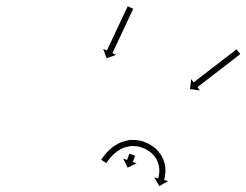

<svg xmlns="http://www.w3.org/2000/svg" viewBox="-20 -567 806 628"><path d="M415.1 -536.6C415.3 -537.1 415.6 -537.7 415.8 -538.2L397.7 -546.7C397.5 -546.2 397.2 -545.6 397 -545.1C396.2 -543.6 395.5 -542 394.8 -540.5C393.7 -538.1 392.5 -535.7 391.4 -533.3C390 -530.2 388.5 -527.2 387.1 -524.1C385.3 -520.4 383.6 -516.7 381.9 -513.1C380 -509 378.1 -504.9 376.2 -500.8C374.1 -496.5 372 -492.1 370 -487.7C367.9 -483.2 365.8 -478.7 363.6 -474.2C361.5 -469.7 359.4 -465.2 357.3 -460.6C355.2 -456.3 353.2 -451.9 351.1 -447.5C349.2 -443.5 347.3 -439.4 345.4 -435.3C343.6 -431.6 341.9 -428 340.2 -424.3C338.8 -421.2 337.3 -418.1 335.9 -415C334.7 -412.6 333.6 -410.2 332.5 -407.9C331.8 -406.3 331 -404.8 330.3 -403.3C330.1 -402.7 329.8 -402.2 329.6 -401.6L317.6 -407.2L328.8 -376.4L359.6 -387.5L347.7 -393.1C347.9 -393.7 348.2 -394.2 348.4 -394.8C349.2 -396.3 349.9 -397.8 350.6 -399.4C351.7 -401.7 352.8 -404.1 354 -406.5C355.4 -409.6 356.9 -412.7 358.3 -415.8C360 -419.5 361.8 -423.1 363.5 -426.8C365.4 -430.9 367.3 -435 369.2 -439C371.3 -443.4 373.3 -447.8 375.4 -452.1C377.5 -456.7 379.6 -461.2 381.7 -465.7C383.9 -470.2 386 -474.7 388.1 -479.2C390.1 -483.6 392.2 -487.9 394.3 -492.3C396.2 -496.4 398.1 -500.5 400 -504.6C401.7 -508.2 403.5 -511.9 405.2 -515.6C406.6 -518.7 408.1 -521.7 409.5 -524.8C410.6 -527.2 411.8 -529.6 412.9 -532C413.6 -533.5 414.3 -535.1 415.1 -536.6ZM764.4 -388.8C764.9 -389.2 765.4 -389.6 765.9 -390L753.7 -405.8C753.2 -405.4 752.7 -405 752.2 -404.6C750.7 -403.4 749.2 -402.3 747.7 -401.2C745.4 -399.4 743.1 -397.6 740.8 -395.8C737.8 -393.5 734.8 -391.2 731.8 -388.9C728.3 -386.2 724.8 -383.5 721.2 -380.7C717.3 -377.7 713.3 -374.6 709.4 -371.6C705.2 -368.3 700.9 -365.1 696.7 -361.8C692.4 -358.5 688 -355.1 683.7 -351.7C679.3 -348.4 674.9 -345 670.6 -341.7C666.4 -338.4 662.1 -335.2 657.9 -331.9C654 -328.9 650 -325.8 646.1 -322.8C642.5 -320 639 -317.3 635.5 -314.6C632.5 -312.3 629.5 -310 626.5 -307.7C624.2 -305.9 621.9 -304.1 619.6 -302.3C618.1 -301.2 616.6 -300 615.2 -298.9C614.6 -298.5 614.1 -298.1 613.6 -297.7L605.5 -308.1L601.3 -275.6L633.8 -271.4L625.8 -281.9C626.3 -282.3 626.8 -282.7 627.4 -283.1C628.9 -284.2 630.3 -285.4 631.8 -286.5C634.1 -288.3 636.4 -290.1 638.7 -291.8C641.7 -294.1 644.7 -296.4 647.7 -298.7C651.2 -301.5 654.8 -304.2 658.3 -306.9C662.2 -310 666.2 -313 670.1 -316.1C674.4 -319.3 678.6 -322.6 682.8 -325.8C687.2 -329.2 691.5 -332.6 695.9 -335.9C700.2 -339.3 704.6 -342.6 708.9 -346C713.2 -349.2 717.4 -352.5 721.6 -355.8C725.5 -358.8 729.5 -361.8 733.4 -364.9C737 -367.6 740.5 -370.3 744 -373.1C747 -375.4 750 -377.7 753 -380C755.3 -381.8 757.6 -383.5 759.9 -385.3C761.4 -386.5 762.9 -387.6 764.4 -388.8ZM421.7 -57.5C421.8 -57.6 421.8 -57.7 421.8 -57.7L403 -64.4C402.9 -64.3 402.9 -64.2 402.9 -64.2C402.8 -64 402.7 -63.7 402.6 -63.5C402.5 -63.2 402.4 -62.8 402.3 -62.5C402.1 -62.1 402 -61.6 401.8 -61.2C401.6 -60.7 401.5 -60.2 401.3 -59.6C401.1 -59.1 400.9 -58.5 400.7 -57.9C400.5 -57.3 400.2 -56.7 400 -56.1C399.8 -55.4 399.6 -54.8 399.3 -54.1C399.1 -53.5 398.9 -52.9 398.7 -52.2C398.4 -51.6 398.2 -51 398 -50.4C397.8 -49.8 397.6 -49.2 397.4 -48.6C397.2 -48.1 397 -47.6 396.9 -47.1C396.7 -46.7 396.5 -46.2 396.4 -45.8C396.3 -45.4 396.2 -45.1 396 -44.8C396 -44.6 395.9 -44.3 395.8 -44.1C395.8 -44 395.7 -44 395.7 -43.9L383.3 -48.3L397.4 -18.7L427 -32.9L414.6 -37.2C414.6 -37.3 414.6 -37.4 414.7 -37.5C414.7 -37.7 414.8 -37.9 414.9 -38.1C415 -38.5 415.1 -38.8 415.3 -39.1C415.4 -39.6 415.6 -40 415.7 -40.4C415.9 -41 416.1 -41.5 416.3 -42C416.5 -42.6 416.7 -43.1 416.9 -43.7C417.1 -44.3 417.3 -45 417.5 -45.6C417.8 -46.2 418 -46.9 418.2 -47.5C418.4 -48.1 418.7 -48.8 418.9 -49.4C419.1 -50 419.3 -50.6 419.5 -51.3C419.7 -51.8 419.9 -52.4 420.1 -53C420.3 -53.5 420.5 -54 420.7 -54.5C420.8 -55 421 -55.4 421.2 -55.9C421.3 -56.2 421.4 -56.5 421.5 -56.9C421.6 -57.1 421.7 -57.3 421.7 -57.5ZM313.1 -47.7C312.4 -46.5 311.7 -45.4 311 -44.3L328 -33.8C328.7 -34.8 329.3 -35.9 330 -36.9C330 -36.9 330 -36.9 329.9 -36.8C329.9 -36.8 329.9 -36.7 329.9 -36.7C331.3 -38.9 332.7 -40.9 334.2 -43C334.2 -43 334.2 -42.9 334.2 -42.9C334.1 -42.8 334.1 -42.8 334.1 -42.8C336.4 -45.8 338.8 -48.8 341.2 -51.6C341.2 -51.6 341.2 -51.6 341.1 -51.5C341.1 -51.5 341 -51.4 341 -51.4C344.3 -55.1 347.8 -58.7 351.3 -62.1C351.3 -62.1 351.3 -62.1 351.2 -62C351.1 -61.9 351 -61.9 351 -61.9C355.6 -66 360.5 -69.8 365.4 -73.4C365.4 -73.4 365.3 -73.3 365.2 -73.3C365.1 -73.2 364.9 -73.1 364.9 -73.1C371.2 -77.1 377.8 -80.6 384.5 -83.6C384.5 -83.6 384.3 -83.6 384.1 -83.5C383.9 -83.4 383.7 -83.3 383.7 -83.3C391.8 -86.2 400.2 -88.2 408.7 -89.4C408.7 -89.4 408.5 -89.4 408.2 -89.4C407.9 -89.4 407.7 -89.3 407.7 -89.3C416.7 -89.7 425.9 -89 434.8 -87.4C434.8 -87.4 434.6 -87.4 434.4 -87.4C434.1 -87.5 433.9 -87.5 433.9 -87.5C441.9 -85.3 449.6 -82.5 457.1 -79C457.1 -79 456.9 -79.1 456.7 -79.2C456.6 -79.3 456.4 -79.4 456.4 -79.4C463.6 -75.3 470.5 -70.5 477 -65.2C477 -65.2 476.8 -65.4 476.6 -65.5C476.4 -65.7 476.2 -65.9 476.2 -65.9C482.2 -59.8 487.6 -53.1 492.2 -45.9C492.2 -45.9 492 -46.1 491.9 -46.3C491.8 -46.6 491.6 -46.8 491.6 -46.8C495.1 -39.6 498 -32.1 499.9 -24.4C499.9 -24.4 499.9 -24.6 499.8 -24.8C499.8 -25.1 499.7 -25.3 499.7 -25.3C500.7 -19 501.2 -12.6 501.2 -6.2C501.2 -6.2 501.2 -6.3 501.2 -6.5C501.2 -6.6 501.2 -6.8 501.2 -6.8C500.9 -2.4 500.5 2 499.8 6.4C499.8 6.4 499.9 6.3 499.9 6.2C499.9 6.1 499.9 6 499.9 6C499.4 8.7 498.9 11.4 498.2 14C498.2 14 498.2 14 498.2 13.9C498.2 13.9 498.3 13.9 498.3 13.9C498 14.8 497.8 15.7 497.5 16.7L484.8 13.2L501.2 41.6L529.6 25.3L516.8 21.8C517.1 20.9 517.4 19.9 517.6 18.9C517.6 18.9 517.6 18.8 517.6 18.8C517.6 18.8 517.7 18.7 517.7 18.7C518.4 15.7 519 12.8 519.5 9.8C519.5 9.8 519.6 9.7 519.6 9.6C519.6 9.5 519.6 9.4 519.6 9.4C520.4 4.5 520.9 -0.5 521.2 -5.5C521.2 -5.5 521.2 -5.6 521.2 -5.8C521.2 -5.9 521.2 -6 521.2 -6C521.3 -13.5 520.6 -20.9 519.5 -28.3C519.5 -28.3 519.5 -28.5 519.4 -28.7C519.4 -29 519.3 -29.2 519.3 -29.2C517.1 -38.3 513.7 -47.2 509.6 -55.6C509.6 -55.6 509.5 -55.8 509.3 -56.1C509.2 -56.3 509.1 -56.6 509.1 -56.6C503.7 -65 497.5 -72.8 490.5 -79.9C490.5 -79.9 490.3 -80.1 490.1 -80.2C489.9 -80.4 489.8 -80.6 489.8 -80.6C482.4 -86.7 474.5 -92.1 466.2 -96.8C466.2 -96.8 466.1 -96.9 465.9 -97C465.7 -97.1 465.5 -97.2 465.5 -97.2C457 -101.1 448.3 -104.3 439.3 -106.8C439.3 -106.8 439.1 -106.9 438.9 -106.9C438.7 -107 438.4 -107 438.4 -107C428.1 -108.9 417.4 -109.7 406.9 -109.3C406.9 -109.3 406.6 -109.3 406.4 -109.3C406.1 -109.2 405.8 -109.2 405.8 -109.2C396.1 -107.8 386.4 -105.5 377.1 -102.2C377.1 -102.2 376.9 -102.1 376.7 -102C376.5 -101.9 376.3 -101.9 376.3 -101.9C368.7 -98.4 361.2 -94.5 354.2 -89.9C354.2 -89.9 354.1 -89.9 353.9 -89.8C353.8 -89.7 353.7 -89.6 353.7 -89.6C348.2 -85.6 342.8 -81.3 337.7 -76.8C337.7 -76.8 337.6 -76.7 337.6 -76.6C337.5 -76.6 337.4 -76.5 337.4 -76.5C333.5 -72.7 329.7 -68.8 326.1 -64.8C326.1 -64.8 326.1 -64.7 326 -64.6C326 -64.6 325.9 -64.5 325.9 -64.5C323.2 -61.4 320.7 -58.2 318.2 -54.9C318.2 -54.9 318.1 -54.8 318.1 -54.8C318.1 -54.7 318 -54.7 318 -54.7C316.4 -52.4 314.8 -50.2 313.2 -47.8C313.2 -47.8 313.2 -47.8 313.2 -47.7C313.2 -47.7 313.1 -47.7 313.1 -47.7Z"/></svg>

Font: FRB American Cursive Just Arrows Ultra
Style: Bold Italic
Weight: 1000
Italic angle: -25°
Version: Version 2.0;Modular Font Editor K font №1